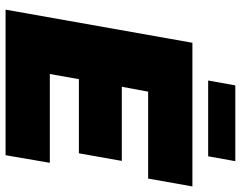

<svg xmlns="http://www.w3.org/2000/svg" viewBox="-110 -776 886 707"><g transform="rotate(90 333.5 -423.0)"><path d="M16 0 138 -688H667L638 -525H318L300 -428H573L545 -270H272L253 -163H580L552 0ZM277 -746 295 -846H574L556 -746Z"/></g></svg>

Font: Archivo SemiCondensed Black
Style: Italic
Weight: 900
Width: 4
Italic angle: -10°
Designer: Hector Gatti
Foundry: Omnibus-Type
Version: Version 2.001